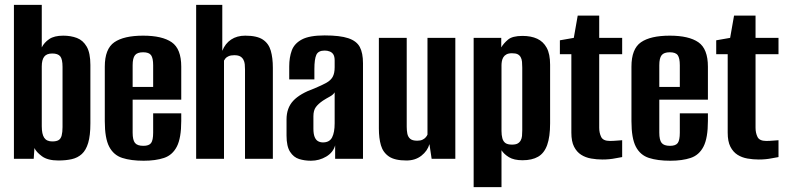

<svg xmlns="http://www.w3.org/2000/svg" viewBox="-20 -650 3219 786"><path d="M219 7Q175 7 151.5 -10.5Q128 -28 121 -44L118 0H37V-630H151V-456Q161 -476 181.5 -490Q202 -504 239 -504Q270 -504 295 -494.5Q320 -485 335 -459Q350 -433 350 -384V-145Q350 -95 341 -65Q332 -35 315 -19.5Q298 -4 274 1.5Q250 7 219 7ZM194 -71Q211 -71 220 -76.5Q229 -82 232.5 -95.5Q236 -109 236 -130V-376Q236 -408 226.5 -419.5Q217 -431 194 -431Q171 -431 161 -418Q151 -405 151 -378V-133Q151 -101 161 -86Q171 -71 194 -71Z M568 8Q516 8 480.5 -3.5Q445 -15 427 -49.5Q409 -84 409 -154V-377Q409 -450 448 -477Q487 -504 566 -504Q644 -504 683 -477Q722 -450 722 -377V-242H523V-107Q523 -77 532.5 -65Q542 -53 567 -53Q590 -53 598.5 -64.5Q607 -76 607 -107V-186H722V-155Q722 -85 704 -50Q686 -15 651.5 -3.5Q617 8 568 8ZM523 -294H607V-383Q607 -412 598.5 -424Q590 -436 566 -436Q542 -436 532.5 -424Q523 -412 523 -383Z M783 0V-630H890V-442Q902 -472 926 -488Q950 -504 984 -504Q1032 -504 1056 -488Q1080 -472 1088.5 -442.5Q1097 -413 1097 -373V0H983V-366Q983 -377 982 -387Q981 -397 976.5 -405.5Q972 -414 963.5 -419Q955 -424 939 -424Q925 -424 916 -420Q907 -416 903 -411Q899 -406 897 -402V0Z M1253 8Q1227 8 1204.5 1Q1182 -6 1167.5 -28.5Q1153 -51 1153 -95V-161Q1153 -208 1180.5 -237.5Q1208 -267 1267 -288Q1298 -301 1316 -311Q1334 -321 1342 -335.5Q1350 -350 1350 -375V-402Q1350 -418 1345 -426.5Q1340 -435 1330.5 -439Q1321 -443 1309 -443Q1283 -443 1275 -425.5Q1267 -408 1267 -367V-325H1164V-378Q1164 -415 1174.5 -443.5Q1185 -472 1216 -488.5Q1247 -505 1309 -505Q1372 -505 1406 -493.5Q1440 -482 1453 -457.5Q1466 -433 1466 -391V0H1352V-55Q1344 -26 1315.5 -9Q1287 8 1253 8ZM1302 -67Q1329 -67 1339.5 -87.5Q1350 -108 1350 -145V-272Q1344 -262 1330 -254.5Q1316 -247 1302 -238Q1283 -225 1273 -211.5Q1263 -198 1263 -174V-123Q1263 -102 1268 -89.5Q1273 -77 1282 -72Q1291 -67 1302 -67Z M1644 7Q1596 7 1572 -9.5Q1548 -26 1539.5 -55Q1531 -84 1531 -124V-495H1645V-131Q1645 -116 1647.5 -103Q1650 -90 1659 -82Q1668 -74 1688 -74Q1701 -74 1709.5 -78Q1718 -82 1723 -88Q1728 -94 1730 -99V-495H1844V0H1747L1738 -60Q1730 -32 1705 -12.5Q1680 7 1644 7Z M1919 116V-495H2032V-456Q2042 -473 2060 -488Q2078 -503 2119 -503Q2154 -503 2179 -491.5Q2204 -480 2218 -454.5Q2232 -429 2232 -385V-145Q2232 -90 2220 -56.5Q2208 -23 2183 -8.5Q2158 6 2119 6Q2084 6 2063.5 -6.5Q2043 -19 2033 -35V116ZM2076 -58Q2091 -58 2099 -62.5Q2107 -67 2111.5 -75Q2116 -83 2117 -93.5Q2118 -104 2118 -117V-373Q2118 -386 2117 -397Q2116 -408 2111.5 -416Q2107 -424 2099 -428Q2091 -432 2076 -432Q2062 -432 2053.5 -427.5Q2045 -423 2040.5 -415.5Q2036 -408 2034.5 -399Q2033 -390 2033 -383V-114Q2033 -97 2036.5 -84Q2040 -71 2049 -64.5Q2058 -58 2076 -58Z M2446 3Q2423 3 2400 -1Q2377 -5 2359 -16.5Q2341 -28 2330 -49.5Q2319 -71 2319 -107V-428H2272V-485L2329 -495L2345 -586H2433V-495H2527V-428H2433V-127Q2433 -106 2441 -89.5Q2449 -73 2477 -73Q2490 -73 2507 -74.5Q2524 -76 2527 -76V-7Q2524 -7 2499.5 -2Q2475 3 2446 3Z M2724 8Q2672 8 2636.5 -3.5Q2601 -15 2583 -49.5Q2565 -84 2565 -154V-377Q2565 -450 2604 -477Q2643 -504 2722 -504Q2800 -504 2839 -477Q2878 -450 2878 -377V-242H2679V-107Q2679 -77 2688.5 -65Q2698 -53 2723 -53Q2746 -53 2754.5 -64.5Q2763 -76 2763 -107V-186H2878V-155Q2878 -85 2860 -50Q2842 -15 2807.5 -3.5Q2773 8 2724 8ZM2679 -294H2763V-383Q2763 -412 2754.5 -424Q2746 -436 2722 -436Q2698 -436 2688.5 -424Q2679 -412 2679 -383Z M3086 3Q3063 3 3040 -1Q3017 -5 2999 -16.5Q2981 -28 2970 -49.5Q2959 -71 2959 -107V-428H2912V-485L2969 -495L2985 -586H3073V-495H3167V-428H3073V-127Q3073 -106 3081 -89.5Q3089 -73 3117 -73Q3130 -73 3147 -74.5Q3164 -76 3167 -76V-7Q3164 -7 3139.5 -2Q3115 3 3086 3Z"/></svg>

Font: Alumni Sans Thin
Style: Bold
Weight: 700
Version: Version 1.018